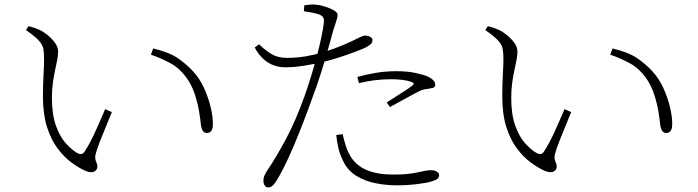

<svg xmlns="http://www.w3.org/2000/svg" viewBox="-20 -790 3040 836"><path d="M172 -534Q172 -561 168.5 -578.5Q165 -596 148.5 -614Q132 -632 93 -659L104 -676Q121 -672 132 -668Q143 -664 154 -659Q169 -652 187.5 -637Q206 -622 219.5 -603.5Q233 -585 233 -565Q233 -549 229 -528.5Q225 -508 219.5 -483Q214 -458 210 -428Q206 -398 206 -363Q206 -292 223.5 -243Q241 -194 267 -165.5Q293 -137 316 -124Q327 -118 335 -119.5Q343 -121 349 -131Q372 -166 395.5 -218Q419 -270 438 -315L467 -302Q455 -272 440.5 -237Q426 -202 414.5 -172.5Q403 -143 399 -128Q393 -109 395 -98.5Q397 -88 400.5 -81Q404 -74 404 -65Q404 -50 390.5 -43Q377 -36 352 -46Q323 -59 291 -82.5Q259 -106 230.5 -144Q202 -182 184.5 -237.5Q167 -293 167 -369Q167 -421 169.5 -464.5Q172 -508 172 -534ZM637 -552 647 -579Q715 -563 753 -537.5Q791 -512 821 -479Q849 -449 868 -407.5Q887 -366 897 -324.5Q907 -283 907 -251Q907 -229 900 -220Q893 -211 880 -211Q870 -211 863.5 -220Q857 -229 855 -245Q853 -267 847 -303.5Q841 -340 828 -380Q815 -420 791 -453Q762 -493 722.5 -514.5Q683 -536 637 -552Z M1303 -741 1305 -767Q1319 -769 1331.5 -770Q1344 -771 1361 -769Q1374 -768 1395 -761.5Q1416 -755 1433 -745.5Q1450 -736 1450 -725Q1450 -718 1447 -707.5Q1444 -697 1440 -685Q1436 -673 1432 -661Q1423 -628 1409 -578Q1395 -528 1377.5 -472Q1360 -416 1340 -364Q1321 -310 1300 -256Q1279 -202 1258 -152.5Q1237 -103 1217 -63Q1197 -23 1180 3Q1171 16 1164 21Q1157 26 1146 26Q1138 26 1132.5 17.5Q1127 9 1127 -2Q1127 -9 1128 -14.5Q1129 -20 1132 -26.5Q1135 -33 1140 -42Q1182 -104 1225 -184.5Q1268 -265 1307 -374Q1321 -414 1334.5 -458Q1348 -502 1359.5 -545.5Q1371 -589 1379 -626.5Q1387 -664 1390 -691Q1392 -707 1386.5 -715Q1381 -723 1367 -728Q1351 -733 1334 -736Q1317 -739 1303 -741ZM1108 -597Q1137 -569 1164 -553.5Q1191 -538 1229 -538Q1274 -538 1315.5 -545.5Q1357 -553 1389 -563Q1437 -578 1475.5 -594.5Q1514 -611 1541 -625Q1551 -630 1558 -632.5Q1565 -635 1571 -635Q1578 -635 1585 -632.5Q1592 -630 1597 -626Q1602 -622 1602 -617Q1602 -606 1595.5 -599Q1589 -592 1572 -583Q1562 -578 1529.5 -565.5Q1497 -553 1455 -539.5Q1413 -526 1373 -517Q1342 -510 1301 -503.5Q1260 -497 1222 -497Q1196 -497 1172 -505.5Q1148 -514 1127 -533Q1106 -552 1089 -583ZM1543 -428 1536 -455Q1571 -465 1615 -472.5Q1659 -480 1704 -480Q1754 -480 1788.5 -472.5Q1823 -465 1842 -457Q1857 -450 1866 -441Q1875 -432 1875 -421Q1875 -410 1865 -407.5Q1855 -405 1843 -403Q1829 -402 1817.5 -398Q1806 -394 1786 -383Q1767 -373 1735.5 -355.5Q1704 -338 1678 -324L1664 -344Q1682 -356 1705.5 -370.5Q1729 -385 1749 -398.5Q1769 -412 1776 -418Q1788 -428 1772 -433Q1753 -440 1729.5 -442.5Q1706 -445 1683 -445Q1646 -445 1610.5 -440.5Q1575 -436 1543 -428ZM1472 -206 1444 -202Q1447 -174 1453.5 -145Q1460 -116 1476 -85Q1496 -46 1532 -24Q1568 -2 1614 7.5Q1660 17 1710 17Q1751 17 1784.5 13Q1818 9 1840 5Q1859 1 1875.5 -6Q1892 -13 1892 -26Q1892 -34 1887 -39Q1882 -44 1874 -46.5Q1866 -49 1857 -49Q1841 -49 1822.5 -44.5Q1804 -40 1773.5 -35Q1743 -30 1690 -30Q1624 -30 1578 -49Q1532 -68 1507 -108Q1493 -131 1485 -157Q1477 -183 1472 -206Z M2172 -534Q2172 -561 2168.5 -578.5Q2165 -596 2148.5 -614Q2132 -632 2093 -659L2104 -676Q2121 -672 2132 -668Q2143 -664 2154 -659Q2169 -652 2187.5 -637Q2206 -622 2219.5 -603.5Q2233 -585 2233 -565Q2233 -549 2229 -528.5Q2225 -508 2219.5 -483Q2214 -458 2210 -428Q2206 -398 2206 -363Q2206 -292 2223.5 -243Q2241 -194 2267 -165.5Q2293 -137 2316 -124Q2327 -118 2335 -119.5Q2343 -121 2349 -131Q2372 -166 2395.5 -218Q2419 -270 2438 -315L2467 -302Q2455 -272 2440.5 -237Q2426 -202 2414.5 -172.5Q2403 -143 2399 -128Q2393 -109 2395 -98.5Q2397 -88 2400.5 -81Q2404 -74 2404 -65Q2404 -50 2390.5 -43Q2377 -36 2352 -46Q2323 -59 2291 -82.5Q2259 -106 2230.5 -144Q2202 -182 2184.5 -237.5Q2167 -293 2167 -369Q2167 -421 2169.5 -464.5Q2172 -508 2172 -534ZM2637 -552 2647 -579Q2715 -563 2753 -537.5Q2791 -512 2821 -479Q2849 -449 2868 -407.5Q2887 -366 2897 -324.5Q2907 -283 2907 -251Q2907 -229 2900 -220Q2893 -211 2880 -211Q2870 -211 2863.5 -220Q2857 -229 2855 -245Q2853 -267 2847 -303.5Q2841 -340 2828 -380Q2815 -420 2791 -453Q2762 -493 2722.5 -514.5Q2683 -536 2637 -552Z"/></svg>

Font: Noto Serif KR
Style: Regular
Weight: 200
Designer: Ryoko NISHIZUKA 西塚涼子 (kana & ideographs); Frank Grießhammer (Latin, Greek & Cyrillic); Wenlong ZHANG 张文龙 (bopomofo); San
Foundry: Adobe
Version: Version 2.001;hotconv 1.1.0;makeotfexe 2.6.0